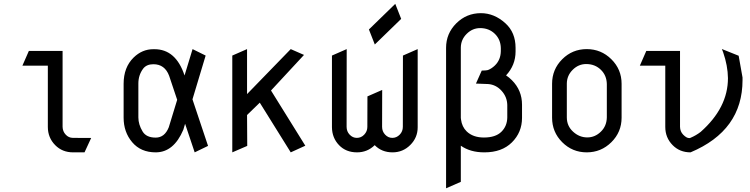

<svg xmlns="http://www.w3.org/2000/svg" viewBox="-20 -807 3971 1017"><path d="M427.7 0Q397.5 0 367.2 0Q310.1 0 272.5 -38.1Q233.4 -77.6 233.4 -134.8V-135.3V-459H98.6L132.8 -537.1H311.5V-135.3Q312 -110.8 328.1 -93.8Q343.3 -77.1 366 -76.7Q388.7 -76.2 462.9 -76.2Z M792.5 -466.8Q756.3 -466.8 738.3 -443.4Q712.9 -409.2 712.9 -364.7V-361.8V-185.1Q712.9 -147.5 735.4 -110.4Q754.9 -78.1 804.7 -78.1Q852.1 -78.1 874 -132.8L918.5 -278.3L876 -405.3Q853 -466.8 792.5 -466.8ZM960.4 -151.4 951.2 -120.1Q900.4 0 804.7 0Q725.6 0 680.2 -53.7Q634.8 -107.4 634.8 -183.6V-363.3Q634.8 -450.2 687.5 -502Q732.9 -546.4 792 -546.4Q794.9 -546.4 798.3 -546.4Q911.6 -546.4 957.5 -407.2L1000 -546.9L1069.3 -512.7L999.5 -280.8L1082 -34.2L1011.2 0Z M1415.5 -327.6 1597.2 -35.2 1520 0 1356 -263.2 1288.6 -197.8 1289.6 -34.2 1210.4 0V-512.7L1288.6 -546.9V-308.6L1520 -546.9L1590.3 -516.1Z M1934.1 -650.9 2073.7 -786.6 2105 -707 1965.3 -571.3ZM1738.3 -133.3V-512.7L1816.4 -546.9L1815.9 -135.3Q1815.9 -110.8 1832 -93.8Q1848.1 -76.7 1870.1 -76.7Q1893.1 -76.7 1909.2 -93.8Q1925.8 -111.3 1925.8 -134.8V-135.3L1926.3 -296.4L2004.4 -330.6L2003.9 -135.3Q2003.9 -110.8 2020 -93.8Q2036.1 -76.7 2058.1 -76.7Q2080.6 -76.7 2097.2 -93.8Q2113.8 -110.8 2113.8 -135.3L2114.3 -512.7L2192.4 -546.9V-132.8Q2192.4 -78.1 2153.3 -39.1Q2114.3 0 2059.1 0Q2002 0 1964.8 -38.1Q1925.8 0 1871.1 0Q1812.5 0 1775.9 -38.1Q1738.8 -76.7 1738.3 -133.3Z M2566.4 -361.8Q2555.7 -362.8 2501 -364.3L2531.7 -433.1Q2558.6 -433.6 2564.5 -436Q2584 -443.4 2601.6 -460.4Q2631.8 -489.7 2632.8 -535.6V-552.2Q2631.8 -597.7 2601.6 -627.4Q2570.3 -658.2 2523.4 -658.2Q2482.4 -658.2 2451.7 -627.4Q2421.4 -597.2 2420.9 -555.2V-182.6Q2421.4 -178.2 2421.9 -174.3Q2426.8 -135.3 2452.1 -110.8Q2485.8 -78.6 2543 -78.6Q2605 -78.6 2635.7 -108.9Q2666 -138.7 2667 -184.1V-251Q2666 -293.9 2636.7 -326.2Q2607.4 -358.4 2566.4 -361.8ZM2420.9 -35.2V156.2L2342.8 190.4V-553.7Q2342.8 -629.4 2397 -683.6Q2451.2 -737.3 2527.3 -737.3Q2598.1 -737.3 2657.2 -683.6Q2710.9 -634.8 2710.9 -553.7V-534.2Q2710.9 -461.9 2660.6 -407.7Q2676.8 -397 2691.4 -382.3Q2745.1 -328.6 2745.1 -252.4V-182.6Q2745.1 -106 2691.4 -52.7Q2638.2 0 2546.4 0Q2545.9 0 2544.9 0Q2471.2 0 2420.9 -35.2Z M2982.4 -185.1Q2982.4 -140.1 3015.1 -109.9Q3048.3 -79.1 3090.8 -79.1Q3131.8 -79.1 3163.1 -109.9Q3193.4 -139.6 3194.3 -185.1V-361.8Q3193.4 -407.2 3163.1 -437Q3131.8 -467.8 3085 -467.8Q3043.9 -467.8 3013.2 -437Q2982.9 -406.7 2982.4 -364.7V-361.8ZM2904.3 -363.3Q2904.3 -439.5 2958 -493.2Q3011.7 -546.9 3087.9 -546.9Q3164.1 -546.9 3218.3 -493.2Q3272.5 -439.5 3272.5 -363.3V-183.6Q3272.5 -107.4 3218.3 -53.7Q3164.1 0 3087.9 0Q3011.7 0 2958 -53.7Q2904.3 -107.4 2904.3 -183.6Z M3691.4 -108.4Q3835.9 -236.3 3835.9 -393.1Q3835 -459 3810.5 -529.8L3803.7 -547.4L3892.6 -511.7L3913.1 -396.5V-383.8V-382.8Q3913.1 -115.7 3637.7 0Q3580.6 0 3543 -38.1Q3503.9 -77.6 3503.9 -134.8V-135.3V-459H3369.1L3403.3 -537.1H3582V-135.3Q3582.5 -110.4 3598.6 -93.8Q3616.2 -75.7 3629.9 -75.7Q3633.3 -75.2 3636.7 -76.7Q3667.5 -89.8 3691.4 -108.4Z"/></svg>

Font: NovaMono
Style: Regular
Weight: 400
Monospace: yes
Version: Version 1.2